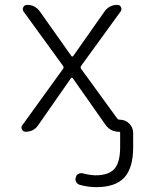

<svg xmlns="http://www.w3.org/2000/svg" viewBox="-20 -565 602 792"><path d="M280.3 -242.2Q279.3 -244.1 276.4 -244.1Q273.4 -244.1 272.5 -242.2L137.7 -48.8Q119.1 -21.5 85.9 -21.5Q75.2 -21.5 71.3 -30.3Q68.4 -35.2 68.4 -39.1Q68.4 -43.9 72.3 -48.8L240.2 -281.2Q244.1 -287.1 240.2 -293L77.1 -517.6Q71.3 -526.4 76.2 -535.6Q81.1 -544.9 91.8 -544.9Q125 -544.9 144.5 -517.6L274.4 -334Q275.4 -332 278.3 -332Q281.2 -332 282.2 -334L411.1 -517.6Q430.7 -544.9 463.9 -544.9Q474.6 -544.9 479 -535.6Q483.4 -526.4 477.5 -517.6L314.5 -293Q310.5 -287.1 314.5 -281.2L462.9 -77.1Q466.8 -71.3 473.6 -71.3Q497.1 -71.3 513.2 -55.2Q529.3 -39.1 529.3 -15.6V42Q529.3 127.9 492.7 167.5Q456.1 207 377 207Q343.8 207 308.6 197.3Q298.8 194.3 293.9 185.1Q289.1 175.8 293 166Q294.9 156.2 304.2 151.9Q313.5 147.5 323.2 150.4Q348.6 157.2 373 158.2Q428.7 158.2 452.1 131.3Q475.6 104.5 475.6 42V-16.6Q475.6 -21.5 470.7 -21.5Q434.6 -21.5 414.1 -51.8Z"/></svg>

Font: Gen Jyuu Gothic P Light
Style: Regular
Weight: 200
Designer: [Source Han Sans]
Ryoko NISHIZUKA  (kana & ideographs); Paul D. Hunt (Latin, Greek & Cyrillic); Wenlong ZHANG  (bopomofo
Version: Version 1.002.20150607